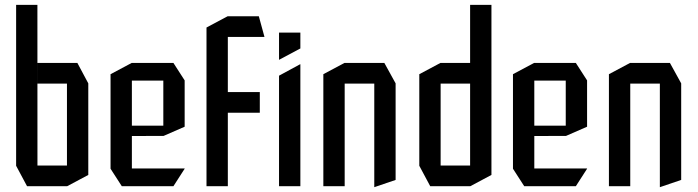

<svg xmlns="http://www.w3.org/2000/svg" viewBox="-20 -768 2879 792"><path d="M46.5 -85.2V-747.8H134.3L134.5 -85.2ZM91.5 0 46.5 -84.2V-85.2H256.2V0ZM256.2 0V-423.1H344.2V-46.4L257.2 0ZM134.5 -423.1V-508.3H299.2L344.2 -424.1V-423.1Z M482.4 0 436 -72V-73H741.7V-72L695.4 0ZM436 -73V-462L523 -508.3H524V-73ZM524 -207V-249.7H653.7V-207.3ZM524 -435.4V-508.3H695.4L741.7 -436.4V-435.4ZM653.7 -207.3V-435.4H741.7V-245.3L654.7 -207.3Z M919.8 -302.9 832.8 -388.1H1051.7V-302.9ZM831.8 0V-388.1H832.8L919.8 -302.9V0ZM831.8 -388.1V-654.5L918.8 -700.8H919.8V-388.1ZM919.8 -615.6V-700.8H1047.7L1070.7 -616.6V-615.6ZM1131 0V-455.8L1218 -503H1219V0ZM1131 -521.7V-633.6H1219V-568.1L1132 -521.7Z M1313.8 0V-462L1400.8 -508.3H1401.8V0ZM1523.9 3.8V-423.1H1611.9V-25.8L1524.9 3.8ZM1401.8 -423.1V-508.3H1565.5L1611.9 -424.1V-423.1Z M2006.2 -424.7 1919.2 -508.3V-747.8H2007.2V-424.7ZM1797.6 -423.1V-508.3H1945.6L2007.2 -424.1V-423.1ZM1754.6 0 1709.6 -84.2V-85.2H1919.2V0ZM1709.6 -85.2V-462L1796.6 -508.3H1797.6V-85.2ZM1919.2 0V-423.1H2007.2V-46.4L1920.2 0Z M2142.4 0 2096 -72V-73H2401.7V-72L2355.4 0ZM2096 -73V-462L2183 -508.3H2184V-73ZM2184 -207V-249.7H2313.7V-207.3ZM2184 -435.4V-508.3H2355.4L2401.7 -436.4V-435.4ZM2313.7 -207.3V-435.4H2401.7V-245.3L2314.7 -207.3Z M2491.8 0V-462L2578.8 -508.3H2579.8V0ZM2701.9 3.8V-423.1H2789.9V-25.8L2702.9 3.8ZM2579.8 -423.1V-508.3H2743.5L2789.9 -424.1V-423.1Z"/></svg>

Font: Foldit Thin
Style: Regular
Weight: 100
Designer: Sophia Tai
Foundry: Sophia Tai
Version: Version 1.003